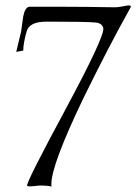

<svg xmlns="http://www.w3.org/2000/svg" viewBox="-20 -690 516 710"><path d="M170 0Q162 -2 153 -3Q144 -4 134 -4Q129 -4 122 -3.5Q115 -3 107 -2Q100 -1 95 -1Q90 -1 88 -1Q82 -1 80 -3Q77 -16 223 -287Q368 -557 362 -586Q357 -606 330 -607Q294 -610 152 -610Q87 -610 78 -572Q66 -529 66 -503L40 -498L58 -573L66 -630Q73 -664 89 -665H115Q148 -665 221 -665Q294 -665 406 -663Q414 -663 432 -666Q441 -668 447 -669Q453 -670 456 -670Q464 -670 464 -665Q464 -664 461 -659Q420 -586 377 -503Q334 -420 288 -326Q170 -80 170 -10Z"/></svg>

Font: Gideon Roman
Style: Regular
Weight: 400
Designer: Robert E. Leuschke
Foundry: Robert E. Leuschke
Version: Version 2.010